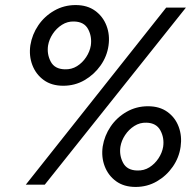

<svg xmlns="http://www.w3.org/2000/svg" viewBox="-20 -730 769 759"><path d="M100 -551Q107 -594 131.5 -630Q156 -666 194.5 -688Q233 -710 279 -710Q325 -710 356 -687.5Q387 -665 401 -628.5Q415 -592 409 -550Q403 -507 377.5 -471Q352 -435 314 -413Q276 -391 230 -391Q184 -391 153 -413.5Q122 -436 108 -472.5Q94 -509 100 -551ZM637 -700H715L157 0H82ZM170 -550Q165 -516 180.5 -486.5Q196 -457 236 -456Q263 -455 284.5 -468.5Q306 -482 320.5 -504Q335 -526 339 -550Q344 -585 328.5 -614.5Q313 -644 273 -645Q247 -646 225 -632Q203 -618 188.5 -596Q174 -574 170 -550ZM386 -151Q393 -194 417.5 -230Q442 -266 480.5 -288Q519 -310 565 -310Q611 -310 642 -287.5Q673 -265 686.5 -228.5Q700 -192 694 -150Q688 -107 663 -71Q638 -35 600 -13Q562 9 516 9Q470 9 439 -13.5Q408 -36 394 -72.5Q380 -109 386 -151ZM456 -150Q451 -116 466.5 -86.5Q482 -57 522 -56Q549 -55 570.5 -68.5Q592 -82 606.5 -104Q621 -126 625 -150Q630 -185 614 -214.5Q598 -244 559 -245Q533 -246 511 -232Q489 -218 474.5 -196Q460 -174 456 -150Z"/></svg>

Font: Von Book
Style: Italic
Weight: 400
Version: Version 4.000; ttfautohint (v1.8.4.7-5d5b)